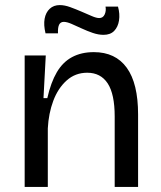

<svg xmlns="http://www.w3.org/2000/svg" viewBox="-20 -735 632 755"><path d="M77 0V-317V-517H160L151 -349H166Q180 -411 203.5 -451Q227 -491 263.5 -510.5Q300 -530 349 -530Q434 -530 478.5 -468.5Q523 -407 523 -285V0H431V-277Q431 -365 403.5 -407Q376 -449 323 -449Q276 -449 242 -418.5Q208 -388 189.5 -338.5Q171 -289 168 -230V0ZM387 -598Q367 -598 345 -605.5Q323 -613 301.5 -623Q280 -633 261.5 -641Q243 -649 231 -649Q218 -649 212.5 -638Q207 -627 208 -604H159Q151 -637 155.5 -661.5Q160 -686 175.5 -700.5Q191 -715 215 -715Q234 -715 256 -707Q278 -699 300 -689.5Q322 -680 340.5 -672Q359 -664 370 -664Q385 -664 391.5 -678Q398 -692 395 -709H444Q452 -680 448 -654.5Q444 -629 429 -613.5Q414 -598 387 -598Z"/></svg>

Font: Bricolage Grotesque 18pt
Style: Regular
Weight: 400
Version: Version 1.001;gftools[0.9.33.dev8+g029e19f]